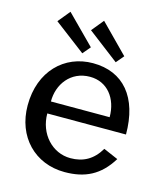

<svg xmlns="http://www.w3.org/2000/svg" viewBox="-113 -841 809 938"><g transform="rotate(15 291.0 -372.0)"><path d="M146 -245H544C544 -433 453 -540 299 -540C155 -540 43 -432 43 -259C43 -100 151 10 301 10C403 10 477 -25 534 -118L460 -150C424 -89 375 -63 311 -63C219 -63 146 -142 146 -245ZM445 -306H148C147 -392 204 -472 302 -472C390 -472 445 -401 445 -306ZM127 -754 77 -693 235 -573 268 -612ZM297 -754 247 -693 404 -573 437 -612Z"/></g></svg>

Font: Bisquit Text
Style: Regular
Weight: 400
Version: Version 1.004;Glyphs 3.2.3 (3260)